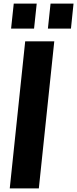

<svg xmlns="http://www.w3.org/2000/svg" viewBox="-20 -1037 425 1057"><path d="M41 -879.4 55.7 -1017.1H182.1L167.5 -879.4ZM243.7 -879.4 258.3 -1017.1H384.8L370.6 -879.4ZM33.7 0 118.7 -809.6H278.8L193.8 0Z"/></svg>

Font: Oswald
Style: Demi-Bold
Weight: 600
Designer: Vernon Adams
Foundry: Vernon Adams
Version: 3.0; ttfautohint (v0.94.23-7a4d-dirty) -l 8 -r 50 -G 200 -x 